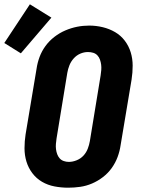

<svg xmlns="http://www.w3.org/2000/svg" viewBox="-61 -865 681 893"><path d="M256 8Q224 8 192.5 2Q161 -4 134.5 -19.5Q108 -35 89.5 -59.5Q71 -84 62 -113.5Q53 -143 53 -175.5Q53 -208 58 -240L109 -545Q113 -573 123 -600Q133 -627 150.5 -651Q168 -675 192 -693.5Q216 -712 243 -723.5Q270 -735 297.5 -740.5Q325 -746 354 -746Q386 -746 417 -738.5Q448 -731 474.5 -715.5Q501 -700 519.5 -675.5Q538 -651 547 -621.5Q556 -592 556 -559.5Q556 -527 551 -495L500 -190Q496 -162 486 -135Q476 -108 459 -84Q442 -60 418 -41.5Q394 -23 367 -11.5Q340 0 312 4Q284 8 256 8ZM259 -112Q277 -112 295.5 -119.5Q314 -127 327 -141Q340 -155 347 -173Q354 -191 357 -209L407 -514Q409 -527 410 -539.5Q411 -552 409.5 -564Q408 -576 404 -587.5Q400 -599 392 -607.5Q384 -616 372.5 -619.5Q361 -623 348 -623Q330 -623 312.5 -615.5Q295 -608 282 -593.5Q269 -579 262 -561.5Q255 -544 252 -526L202 -221Q200 -208 199 -195.5Q198 -183 199.5 -171Q201 -159 205 -148Q209 -137 216.5 -128.5Q224 -120 235.5 -116Q247 -112 259 -112ZM36 -617 -41 -665 78 -845 178 -783Z"/></svg>

Font: Iosevka Slab HvExObl
Style: Regular
Weight: 900
Width: 7
Italic angle: -9°
Monospace: yes
Designer: Belleve Invis
Foundry: Belleve Invis
Version: Version 11.1.1; ttfautohint (v1.8.3)